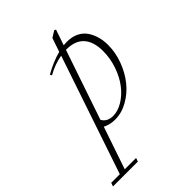

<svg xmlns="http://www.w3.org/2000/svg" viewBox="-334 -634 981 981"><g transform="rotate(-45 156.5 -143.5)"><path d="M141.1 11.2Q103.5 11.2 73.7 -4.4L-4.4 225.1H77.6L70.8 244.6H-108.9L-102.1 225.1H-40L176.3 -415Q123 -406.2 72.3 -377L66.9 -387.2Q127.9 -421.4 183.1 -436L208.5 -510.7L243.2 -532.2L252 -527.8L223.1 -443.4Q235.4 -444.8 247.6 -444.8Q283.7 -444.8 311 -431.4Q338.4 -418 354 -394.5Q369.6 -371.1 377.2 -343.3Q384.8 -315.4 384.8 -283.2Q384.8 -228.5 364.5 -174.8Q344.2 -121.1 311.3 -80.3Q278.3 -39.6 233.2 -14.2Q188 11.2 141.1 11.2ZM217.8 -418.9H214.8L86.4 -41.5Q104 -9.3 146.5 -9.3Q181.6 -9.3 217.3 -31Q252.9 -52.7 281 -88.9Q309.1 -125 326.9 -175.8Q344.7 -226.6 344.7 -280.8Q344.7 -347.7 313 -383.3Q281.2 -418.9 217.8 -418.9Z"/></g></svg>

Font: Elstob ExtraLight
Style: Italic
Weight: 200
Italic angle: -20°
Designer: Peter S. Baker
Version: Version 1.015